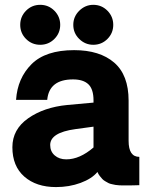

<svg xmlns="http://www.w3.org/2000/svg" viewBox="-20 -760 617 788"><path d="M203.1 -600.1Q179.2 -576.2 145 -576.2Q110.8 -576.2 86.9 -600.1Q63 -624 63 -658Q63 -691.9 86.9 -716.1Q110.8 -740.2 145 -740.2Q179.2 -740.2 203.1 -716.1Q227.1 -691.9 227.1 -658Q227.1 -624 203.1 -600.1ZM362.8 -576.2Q329.6 -576.2 305.2 -600.1Q280.8 -624 280.8 -658Q280.8 -691.9 305.4 -716.1Q330.1 -740.2 362.8 -740.2Q397 -740.2 420.9 -716.1Q444.8 -691.9 444.8 -658Q444.8 -624 420.9 -600.1Q397 -576.2 362.8 -576.2ZM210 7.8Q128.9 7.8 79.8 -35.2Q30.8 -78.1 30.8 -155.8Q30.8 -229 95.5 -274.4Q160.2 -319.8 255.9 -329.1L363.8 -338.9V-348.1Q363.8 -394 342.8 -414.1Q321.8 -434.1 279.8 -434.1Q181.6 -434.1 173.8 -350.1H45.9Q51.8 -439 109.4 -496.6Q167 -554.2 284.2 -554.2Q389.2 -554.2 448.5 -503.2Q507.8 -452.1 507.8 -347.2V-182.1Q507.8 -116.2 551.8 -116.2V0Q546.9 0 533.4 0.5Q520 1 512.2 1Q511.2 1 498.5 1Q485.8 1 482.9 1Q480 1 469 0.5Q458 0 454.1 -1Q450.2 -2 440.2 -3.9Q430.2 -5.9 425.5 -8.5Q420.9 -11.2 412.8 -15.6Q404.8 -20 399.9 -25.4Q395 -30.8 389.4 -37.8Q383.8 -44.9 379.9 -54.2Q356.9 -26.4 310.5 -9.3Q264.2 7.8 210 7.8ZM252 -106Q307.1 -106 363.8 -154.8V-240.2L289.1 -230Q186 -215.8 186 -165Q186 -138.2 204.6 -122.1Q223.1 -106 252 -106Z"/></svg>

Font: Oakes Grotesk
Style: Bold
Weight: 700
Designer: Samuel Oakes
Foundry: Samuel Oakes
Version: Version 1.0 | wf-rip DC20170320